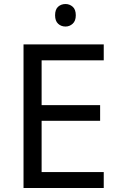

<svg xmlns="http://www.w3.org/2000/svg" viewBox="-20 -935 596 955"><path d="M496 0H97V-714H496V-635H187V-412H478V-334H187V-79H496ZM306 -915Q326 -915 341.5 -901.5Q357 -888 357 -859Q357 -831 341.5 -817Q326 -803 306 -803Q284 -803 269 -817Q254 -831 254 -859Q254 -888 269 -901.5Q284 -915 306 -915Z"/></svg>

Font: Noto Sans Khudawadi
Style: Regular
Weight: 400
Designer: Monotype Design Team
Foundry: Monotype Imaging Inc.
Version: Version 2.003; ttfautohint (v1.8.4.7-5d5b)